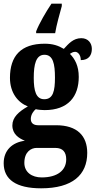

<svg xmlns="http://www.w3.org/2000/svg" viewBox="-27 -786 518 1041"><path d="M169 -616V-606H272C279 -650 297 -713 308 -753V-766H252C223 -723 185 -658 169 -616ZM196 235C366 235 446 162 446 43C446 -49 392 -107 277 -107H180C158 -107 140 -116 140 -141C140 -165 156 -186 167 -194C177 -191 203 -189 215 -189C343 -189 400 -263 400 -369C400 -429 379 -467 352 -494C360 -499 368 -505 381 -505C393 -505 411 -491 411 -460C456 -460 471 -489 471 -521C471 -552 451 -579 414 -579C370 -579 345 -549 319 -521C289 -539 259 -549 215 -549C86 -549 27 -482 27 -364C27 -283 70 -230 124 -209C75 -181 40 -150 40 -106C40 -59 75 -36 108 -23C39 -14 -7 29 -7 99C-7 187 60 235 196 235ZM213 -248C168 -248 156 -294 156 -364C156 -437 168 -489 214 -489C261 -489 271 -439 271 -365C271 -293 261 -248 213 -248ZM199 176C146 176 105 148 105 97C105 35 144 16 171 16H273C314 16 332 39 332 78C332 137 285 176 199 176Z"/></svg>

Font: Noto Serif Hebrew ExtraCondensed ExtraBold
Style: Regular
Weight: 800
Width: 2
Designer: Monotype Design Team
Foundry: Monotype Imaging Inc.
Version: Version 2.004